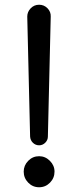

<svg xmlns="http://www.w3.org/2000/svg" viewBox="-20 -765 330 810"><path d="M145 -152Q130 -152 119 -162.5Q108 -173 107 -189L95 -695Q95 -715 109.5 -730Q124 -745 145 -745Q166 -745 180.5 -730Q195 -715 194 -695L182 -189Q182 -174 171 -163Q160 -152 145 -152ZM145 25Q118 25 99 5.5Q80 -14 80 -41Q80 -67 99 -86.5Q118 -106 145 -106Q171 -106 190.5 -86.5Q210 -67 210 -41Q210 -14 191 5.5Q172 25 145 25Z"/></svg>

Font: Kiwi Maru Medium
Style: Regular
Weight: 500
Designer: Hiroki-Chan
Version: Version 1.100